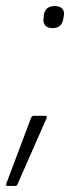

<svg xmlns="http://www.w3.org/2000/svg" viewBox="-53 -477 249 635"><path d="M120 -384Q105 -384 97 -392.5Q89 -401 91 -416L92 -428Q97 -457 128 -457Q145 -457 153 -448Q161 -439 158 -424L156 -413Q151 -384 120 -384ZM-28 138Q-35 138 -32 130L50 -88Q53 -94 58 -94H96Q99 -94 101 -92Q103 -90 101 -86L5 132Q3 138 -2 138Z"/></svg>

Font: Sofia Sans Condensed Light
Style: Italic
Weight: 300
Italic angle: -9°
Version: Version 4.100